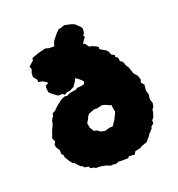

<svg xmlns="http://www.w3.org/2000/svg" viewBox="-189 -866 935 1011"><g transform="rotate(-30 278.5 -360.0)"><path d="M333 28 313 22 302 21 294 27 251 20 245 17 222 21 210 16H198L174 2L154 -6L136 -11L120 -13L117 -19L95 -28L94 -38L70 -47L67 -56L56 -62L47 -76L37 -92L28 -98L19 -115L8 -143V-157L1 -168L4 -190L-5 -211L-6 -227L6 -242L0 -264L9 -278L21 -300L31 -314L40 -327L45 -341L54 -355L62 -361L69 -377L87 -382L95 -389L116 -402L125 -406L137 -413L152 -419L170 -422L181 -418L197 -423L214 -424L237 -423L246 -428L271 -426L288 -427L295 -439L289 -450L272 -471L262 -477L255 -465L233 -442L207 -434L188 -435L172 -429L165 -439L140 -443L116 -468L104 -484L106 -509L109 -520L129 -527L116 -541L104 -550L85 -557L87 -570L74 -594L79 -616L89 -633L85 -649L105 -662L117 -669L122 -682L146 -686L163 -689L205 -692L224 -683L252 -678H253L259 -692L267 -704L298 -731L318 -745L326 -744L353 -748L388 -734L404 -724L425 -696L429 -683L423 -661L413 -651L416 -638L408 -633L389 -613L388 -612L398 -610L410 -585L424 -580L442 -568L454 -557L450 -547L469 -530L481 -520L488 -504L490 -491L506 -478L502 -468L513 -459V-437L522 -429L527 -417L528 -403L535 -389L538 -375L541 -351L544 -342L556 -323L559 -299L551 -284L563 -266L554 -237L555 -218L557 -210L549 -189L550 -173L552 -162L546 -143L532 -129L531 -120L522 -103L516 -92L504 -83L501 -66L483 -56L481 -48L461 -32L457 -30L444 -16L434 -9L422 2L386 8L380 12L346 14ZM263 -158 278 -160 290 -161 300 -160 309 -159 314 -165 318 -169 322 -174 332 -183 340 -195 347 -204 352 -211 358 -220 357 -233V-242L358 -252L359 -258L354 -261L348 -265L340 -270L333 -275L328 -278L321 -281L313 -284L303 -283H295L285 -282L277 -284L267 -286L260 -284L249 -282L241 -280H236L224 -271L218 -262L212 -254L206 -247L200 -241V-212L203 -206L205 -200L210 -188L216 -186L227 -181L231 -176L238 -168L243 -166L254 -161Z"/></g></svg>

Font: Winky Rough Black
Style: Regular
Weight: 900
Designer: Simon Atzbach
Foundry: typofactur
Version: Version 1.206; ttfautohint (v1.8.4.7-5d5b)